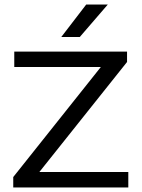

<svg xmlns="http://www.w3.org/2000/svg" viewBox="-20 -821 620 841"><path d="M38 0V-45.5L436 -545.5L440.5 -527.5H42.5V-595H536.5V-549.5L138 -49.5L133.5 -67.5H542V0ZM248.5 -659 357.5 -801H452L329.5 -659Z"/></svg>

Font: Encode Sans SC Expanded
Style: Regular
Weight: 400
Width: 7
Designer: Multiple Designers
Foundry: Impallari Type
Version: Version 3.002